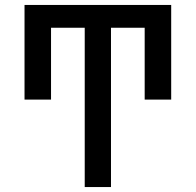

<svg xmlns="http://www.w3.org/2000/svg" viewBox="-20 -540 790 775"><path d="M322 215V-428H186V-138H79V-520H671V-138H564V-428H428V215Z"/></svg>

Font: Iosevka Etoile Semibold
Style: Regular
Weight: 600
Designer: Belleve Invis
Foundry: Belleve Invis
Version: Version 22.1.2; ttfautohint (v1.8.4)